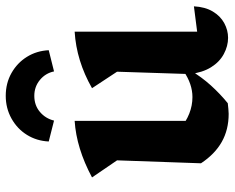

<svg xmlns="http://www.w3.org/2000/svg" viewBox="-92 -694 797 652"><g transform="rotate(-90 306.0 -367.5)"><path d="M525 -96 611 -107Q609 -69 593.5 -43Q578 -17 554 -4Q530 9 504 9Q476 9 449 -5.5Q422 -20 404 -49Q386 -78 381 -121L389 -368L333 -453Q426 -506 525 -512ZM282 8Q272 9 263 10Q254 11 246 11Q192 11 150.5 -12.5Q109 -36 78 -83L194 -155Q245 -112 303 -112Q347 -112 391 -142L395 -121Q371 -81 342.5 -49.5Q314 -18 282 8ZM78 -83 88 -368 30 -453Q129 -506 222 -512V-97ZM307 -746Q350 -746 384.5 -726.5Q419 -707 439.5 -674Q460 -641 462 -600L390 -582Q384 -611 361 -630Q338 -649 307 -649Q275 -649 252.5 -630Q230 -611 223 -582L152 -600Q154 -641 174.5 -674Q195 -707 230 -726.5Q265 -746 307 -746Z"/></g></svg>

Font: Piazzolla Thin ExtraBold
Style: Regular
Weight: 800
Version: Version 2.005